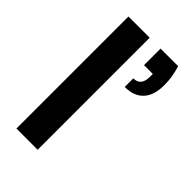

<svg xmlns="http://www.w3.org/2000/svg" viewBox="-224 -819 897 897"><g transform="rotate(45 224.5 -370.0)"><path d="M397 -740.2Q405.8 -712.4 410.2 -684.1Q414.1 -660.2 414.1 -631.8Q414.1 -564.9 382.8 -530.8Q351.6 -495.1 289.1 -495.1V-551.8Q338.9 -551.8 338.9 -611.8V-630.9H280.8V-740.2ZM68.8 0V-740.2H209V0Z"/></g></svg>

Font: PoppinsZ SemiBold
Style: Regular
Weight: 600
Designer: Ninad Kale (Devanagari), Jonny Pinhorn (Latin)
Foundry: Indian Type Foundry
Version: Version 3.002;FEAKit 1.0